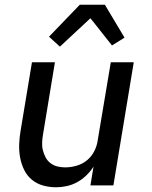

<svg xmlns="http://www.w3.org/2000/svg" viewBox="-20 -783 640 811"><path d="M217 8Q188 8 161.5 0.5Q135 -7 114.5 -24Q94 -41 82 -65.5Q70 -90 65 -117.5Q60 -145 61 -173.5Q62 -202 67 -231L115 -520H212L162 -217Q159 -200 158 -182.5Q157 -165 161 -149Q165 -133 172.5 -118.5Q180 -104 193 -94Q206 -84 222 -80Q238 -76 255 -76Q279 -76 303.5 -83Q328 -90 347.5 -106Q367 -122 378.5 -145Q390 -168 393 -192L448 -520H545L459 0H362L375 -79Q362 -59 344.5 -42Q327 -25 306 -13.5Q285 -2 262 3Q239 8 217 8ZM233 -586 187 -628 317 -763H423L506 -624L453 -591L362 -706Z"/></svg>

Font: Iosevka Aile Medium Oblique
Style: Regular
Weight: 500
Italic angle: -9°
Designer: Belleve Invis
Foundry: Belleve Invis
Version: Version 31.1.0; ttfautohint (v1.8.4)